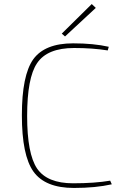

<svg xmlns="http://www.w3.org/2000/svg" viewBox="-20 -916 597 948"><path d="M301 -736 285 -750 433 -896 453 -877ZM532 -6Q452 12 345 12Q203 12 145 -69Q88 -149 88 -347Q88 -544 144 -623Q201 -702 341 -702Q442 -702 517 -685L512 -667Q437 -679 346 -679Q213 -679 163 -604Q114 -532 114 -343Q114 -157 163 -84Q213 -11 341 -11Q448 -11 524 -24Z"/></svg>

Font: Taylor Sans Thin
Style: Regular
Weight: 100
Italic angle: -8°
Designer: Natanael Gama
Version: Version 1.001 September 8, 2015